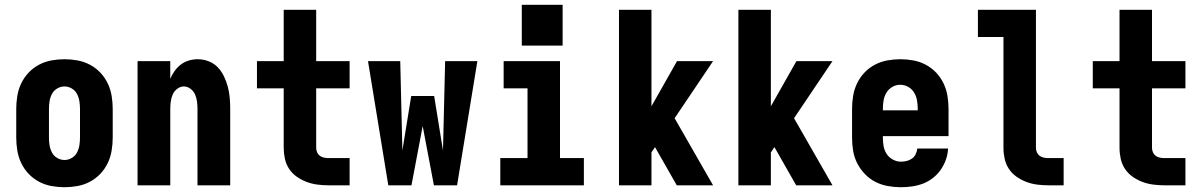

<svg xmlns="http://www.w3.org/2000/svg" viewBox="-20 -776 5040 804"><path d="M250 8Q223 8 195.5 3Q168 -2 143.5 -15Q119 -28 100 -48Q81 -68 69 -93Q57 -118 52.5 -145.5Q48 -173 48 -200V-320Q48 -347 52.5 -374.5Q57 -402 69 -427Q81 -452 100 -472Q119 -492 143.5 -505Q168 -518 195.5 -523Q223 -528 250 -528Q277 -528 304.5 -523Q332 -518 356.5 -505Q381 -492 400 -472Q419 -452 431 -427Q443 -402 447.5 -374.5Q452 -347 452 -320V-200Q452 -173 447.5 -145.5Q443 -118 431 -93Q419 -68 400 -48Q381 -28 356.5 -15Q332 -2 304.5 3Q277 8 250 8ZM250 -106Q266 -106 280.5 -114.5Q295 -123 302.5 -137.5Q310 -152 312.5 -168Q315 -184 315 -200V-320Q315 -336 312.5 -352Q310 -368 302.5 -382.5Q295 -397 280.5 -405.5Q266 -414 250 -414Q234 -414 219.5 -405.5Q205 -397 197.5 -382.5Q190 -368 187.5 -352Q185 -336 185 -320V-200Q185 -184 187.5 -168Q190 -152 197.5 -137.5Q205 -123 219.5 -114.5Q234 -106 250 -106Z M556 0V-520H693V-446Q700 -463 711 -478.5Q722 -494 737 -505.5Q752 -517 770.5 -522.5Q789 -528 808 -528Q831 -528 853.5 -519.5Q876 -511 892 -494Q908 -477 918 -456Q928 -435 934 -412.5Q940 -390 942 -366.5Q944 -343 944 -320V0H807V-320Q807 -335 805 -350.5Q803 -366 797 -380Q791 -394 778 -404Q765 -414 750 -414Q735 -414 722 -404Q709 -394 703 -380Q697 -366 695 -350.5Q693 -335 693 -320V0Z M1356 0Q1333 0 1309.5 -3Q1286 -6 1264.5 -14Q1243 -22 1223.5 -35.5Q1204 -49 1191 -68.5Q1178 -88 1173 -111Q1168 -134 1168 -157V-406H1056V-520H1168V-735H1304V-520H1444V-406H1304V-157Q1304 -147 1308 -138Q1312 -129 1319.5 -123.5Q1327 -118 1336.5 -116Q1346 -114 1356 -114H1444V0Z M1606 0 1521 -520H1656L1665 -146L1702 -374H1798L1835 -146L1844 -520H1979L1894 0H1797L1750 -248L1703 0Z M2075 0V-114H2189V-406H2089V-520H2325V-114H2425V0ZM2165 -585V-756H2336V-585Z M2572 0V-735H2708V-331L2815 -520H2966L2805 -281L2966 0H2814L2724 -158L2723 -160L2708 -138V0Z M3072 0V-735H3208V-331L3315 -520H3466L3305 -281L3466 0H3314L3224 -158L3223 -160L3208 -138V0Z M3752 8Q3725 8 3697.5 3Q3670 -2 3645.5 -14.5Q3621 -27 3601.5 -47.5Q3582 -68 3569.5 -92.5Q3557 -117 3552.5 -144.5Q3548 -172 3548 -200V-320Q3548 -347 3552.5 -374.5Q3557 -402 3569 -427Q3581 -452 3600 -472Q3619 -492 3643.5 -505Q3668 -518 3695.5 -523Q3723 -528 3750 -528Q3777 -528 3804.5 -523Q3832 -518 3856.5 -505Q3881 -492 3900 -472Q3919 -452 3931 -427Q3943 -402 3947.5 -374.5Q3952 -347 3952 -320V-206H3677V-200Q3677 -182 3680 -164.5Q3683 -147 3692.5 -132Q3702 -117 3718.5 -108Q3735 -99 3752 -99Q3765 -99 3777 -102Q3789 -105 3799 -112Q3809 -119 3814.5 -130.5Q3820 -142 3821 -154H3950Q3949 -130 3941 -107.5Q3933 -85 3919.5 -65.5Q3906 -46 3887 -31Q3868 -16 3846 -7.5Q3824 1 3800 4.5Q3776 8 3752 8ZM3823 -314V-320Q3823 -338 3820 -355.5Q3817 -373 3808 -388Q3799 -403 3783.5 -412Q3768 -421 3750 -421Q3732 -421 3716.5 -412Q3701 -403 3692 -388Q3683 -373 3680 -355.5Q3677 -338 3677 -320V-314Z M4370 0Q4346 0 4323 -3Q4300 -6 4278.5 -14Q4257 -22 4237.5 -35.5Q4218 -49 4205 -68.5Q4192 -88 4187 -111Q4182 -134 4182 -157V-621H4075V-735H4318V-157Q4318 -147 4322 -138Q4326 -129 4333.5 -123.5Q4341 -118 4350.5 -116Q4360 -114 4370 -114H4434V0Z M4856 0Q4833 0 4809.5 -3Q4786 -6 4764.5 -14Q4743 -22 4723.5 -35.5Q4704 -49 4691 -68.5Q4678 -88 4673 -111Q4668 -134 4668 -157V-406H4556V-520H4668V-735H4804V-520H4944V-406H4804V-157Q4804 -147 4808 -138Q4812 -129 4819.5 -123.5Q4827 -118 4836.5 -116Q4846 -114 4856 -114H4944V0Z"/></svg>

Font: Iosevka SS04 Heavy
Style: Regular
Weight: 900
Monospace: yes
Designer: Belleve Invis
Foundry: Belleve Invis
Version: Version 19.0.0; ttfautohint (v1.8.4)